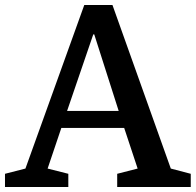

<svg xmlns="http://www.w3.org/2000/svg" viewBox="-31 -750 785 770"><path d="M521 -74 467 -237H215L160 -74L243 -53V0H-11V-53L71 -74L307 -730H420L654 -74L734 -53V0H439V-53ZM343 -612 238 -305H445L347 -612Z"/></svg>

Font: Domine SemiBold
Style: Regular
Weight: 600
Designer: Pablo Impallari, Rodrigo Fuenzalida, Brenda Gallo
Foundry: Pablo Impallari, Rodrigo Fuenzalida, Brenda Gallo
Version: Version 2.000